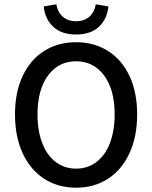

<svg xmlns="http://www.w3.org/2000/svg" viewBox="-20 -864 710 896"><path d="M50 0ZM50 -330Q50 -434 86 -510Q122 -586 186.5 -626.5Q251 -667 335 -667Q419 -667 483.5 -626.5Q548 -586 584 -510Q620 -434 620 -330Q620 -226 584 -148.5Q548 -71 483.5 -29.5Q419 12 335 12Q251 12 186.5 -29.5Q122 -71 86 -148.5Q50 -226 50 -330ZM515 -330Q515 -445 466 -511.5Q417 -578 335 -578Q253 -578 204 -511.5Q155 -445 155 -330Q155 -254 177 -196.5Q199 -139 240 -108Q281 -77 335 -77Q389 -77 430 -108Q471 -139 493 -196.5Q515 -254 515 -330ZM184 -834 243 -844Q249 -808 272.5 -786.5Q296 -765 335 -765Q374 -765 397.5 -786.5Q421 -808 427 -844L486 -834Q480 -775 441.5 -739Q403 -703 335 -703Q267 -703 228.5 -739Q190 -775 184 -834Z"/></svg>

Font: Assistant SemiBold
Style: Regular
Weight: 600
Designer: Hebrew By Ben Nathan, Latin by Paul Hunt
Version: Version 2.001; ttfautohint (v1.6)